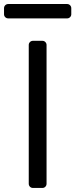

<svg xmlns="http://www.w3.org/2000/svg" viewBox="-54 -929 372 949"><path d="M88.1 -21V-706.7Q88.1 -715.2 94.1 -721.2Q100.1 -727.3 109 -727.3H155.5Q164.1 -727.3 170.1 -721.2Q176.1 -715.2 176.1 -706.7V-21Q176.1 -12.1 170.1 -6Q164.1 0 155.5 0H109Q100.1 0 94.1 -6Q88.1 -12.1 88.1 -21ZM277.7 -909.1H-13.1Q-22 -909.1 -28.1 -903.1Q-34.1 -897 -34.1 -888.5V-858.7Q-34.1 -850.1 -28.1 -844.1Q-22 -838.1 -13.1 -838.1H277.7Q286.2 -838.1 292.3 -844.1Q298.3 -850.1 298.3 -858.7V-888.5Q298.3 -897 292.3 -903.1Q286.2 -909.1 277.7 -909.1Z"/></svg>

Font: DeltaSans
Style: Regular
Weight: 400
Designer: Rasmus Andersson
Foundry: rsms
Version: Version 3.012